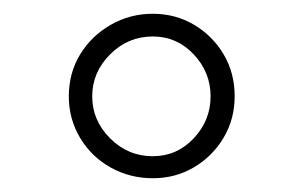

<svg xmlns="http://www.w3.org/2000/svg" viewBox="-20 -718 440 279"><path d="M202 -459Q169 -459 141 -474.5Q113 -490 96.5 -517.5Q80 -545 80 -578Q80 -612 96.5 -639Q113 -666 141 -682Q169 -698 202 -698Q235 -698 262 -682Q289 -666 305 -639Q321 -612 321 -578Q321 -545 305 -518Q289 -491 262 -475Q235 -459 202 -459ZM202 -491Q237 -491 261.5 -517Q286 -543 286 -578Q286 -613 261.5 -639Q237 -665 202 -665Q166 -665 140 -639Q114 -613 114 -578Q114 -543 140 -517Q166 -491 202 -491Z"/></svg>

Font: Archivo ExtraCondensed ExtraLight
Style: Regular
Weight: 250
Width: 2
Designer: Hector Gatti
Foundry: Omnibus-Type
Version: Version 2.001